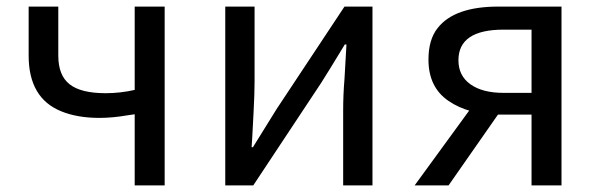

<svg xmlns="http://www.w3.org/2000/svg" viewBox="-20 -563 1817 583"><path d="M368 -213Q322 -205 282 -205Q215 -205 166 -225Q67 -265 67 -394V-543H157V-394Q157 -334 191.5 -307Q226 -280 301 -280Q345 -280 389 -290V-543H480V0H389V-216Z M664 -543H753V-316Q753 -279 750 -223Q747 -167 746 -147L744 -116H748L820 -232L1026 -543H1111V0H1022V-227Q1022 -276 1026 -323L1032 -428H1027Q978 -347 955 -311L749 0H664Z M1594 -215H1494Q1403 -215 1342 -256.5Q1281 -298 1281 -382Q1281 -443 1309 -478Q1360 -543 1493 -543H1685V0H1594ZM1594 -473H1509Q1372 -473 1372 -380Q1372 -333 1408.5 -307Q1445 -281 1509 -281H1594ZM1430 -262 1506 -235 1342 0H1239Z"/></svg>

Font: Merged Yaku Han JP
Style: Regular
Weight: 400
Designer: Ryoko NISHIZUKA 西塚涼子 (kana, bopomofo & ideographs); Paul D. Hunt (Latin, Greek & Cyrillic); Sandoll Communications 산돌커뮤니
Foundry: Adobe
Version: Version 2.004